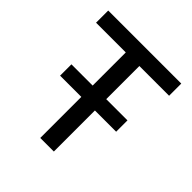

<svg xmlns="http://www.w3.org/2000/svg" viewBox="-186 -824 959 959"><g transform="rotate(45 293.0 -345.0)"><path d="M35 -604V-690H551V-604H341V-370H491V-290H341V0H245V-290H95V-370H245V-604Z"/></g></svg>

Font: Radio Canada
Style: Regular
Weight: 400
Designer: Charles Daoud, Etienne Aubert Bonn, Alexandre Saumier Demers, Jacques Le Bailly
Foundry: Radio-Canada
Version: Version 2.104;gftools[0.9.28.dev5+ged2979d]